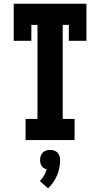

<svg xmlns="http://www.w3.org/2000/svg" viewBox="-20 -755 540 1035"><path d="M118 0V-114H182V-621H149V-535H54V-735H446V-535H351V-621H318V-114H382V0ZM239 260 195 221Q208 208 217 192Q226 176 232 159Q224 156 216.5 151.5Q209 147 204.5 139.5Q200 132 198 124Q196 116 196 107Q196 96 199.5 85.5Q203 75 210.5 67.5Q218 60 228.5 56.5Q239 53 250 53Q261 53 271.5 56.5Q282 60 289.5 67.5Q297 75 300.5 85.5Q304 96 304 107Q304 128 300 149.5Q296 171 287.5 190.5Q279 210 267 227.5Q255 245 239 260Z"/></svg>

Font: Iosevka Curly Slab Heavy
Style: Regular
Weight: 900
Monospace: yes
Designer: Belleve Invis
Foundry: Belleve Invis
Version: Version 22.1.2; ttfautohint (v1.8.4)